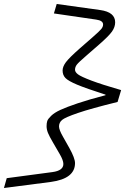

<svg xmlns="http://www.w3.org/2000/svg" viewBox="-40 -817 674 972"><path d="M339.8 8.8Q339.8 87.4 217.8 104L-20 134.8L-5.9 85L225.1 54.2Q280.8 46.9 280.8 13.2Q280.8 -5.4 262.2 -37.1L229 -94.2Q210 -126.5 202.9 -144Q195.8 -161.6 195.8 -178.2Q195.8 -193.8 199.2 -204.3Q202.6 -214.8 219 -230.7Q235.4 -246.6 265.9 -260.7Q296.4 -274.9 353.8 -294.2Q411.1 -313.5 494.1 -335V-337.9Q395 -369.6 350.3 -388.4Q305.7 -407.2 291.3 -422.1Q276.9 -437 276.9 -460Q276.9 -479.5 293.5 -502Q310.1 -524.4 363.8 -571.8L429.2 -628.9Q463.9 -659.2 472.9 -670.4Q481.9 -681.6 481.9 -692.9Q481.9 -712.9 446.8 -717.8L232.9 -749L247.1 -796.9L467.8 -766.1Q543 -755.4 543 -704.1Q543 -680.2 526.9 -657.2Q510.7 -634.3 461.9 -591.8L397 -535.2Q358.4 -502 349.1 -490Q339.8 -478 339.8 -463.9Q339.8 -452.1 354.7 -440.7Q369.6 -429.2 423.1 -408.9Q476.6 -388.7 573.2 -360.8L555.2 -300.8Q420.4 -267.6 354.7 -245.1Q289.1 -222.7 273.9 -209.5Q258.8 -196.3 258.8 -176.8Q258.8 -159.7 278.8 -125L311 -67.9Q339.8 -16.1 339.8 8.8Z"/></svg>

Font: IntelOne Mono Light
Style: Italic
Weight: 300
Italic angle: -16°
Designer: Fred Shallcrass
Foundry: Frere-Jones Type LLC
Version: Version 1.200;hotconv 1.1.0;makeotfexe 2.6.0;FJTRelease1.2